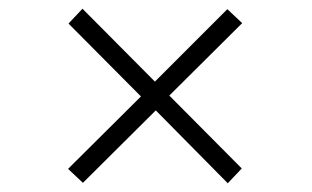

<svg xmlns="http://www.w3.org/2000/svg" viewBox="-20 -485 716 440"><path d="M170 -66 136 -98 303 -264 137 -431 169 -465 335 -298 501 -464 535 -432 368 -266 534 -99 502 -65 337 -232Z"/></svg>

Font: Ancizar Serif Light
Style: Regular
Weight: 300
Designer: Cesar Puertas, Viviana Monsalve, Julian Moncada, Julian Prieto, Jose Castro, Felipe Aragon, Mariel Hernandez, Sara Alarc
Version: Version 8.100